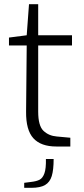

<svg xmlns="http://www.w3.org/2000/svg" viewBox="-20 -702 401 920"><path d="M105 -167 108 -484H23V-522L108 -533L119 -682H163V-533H325V-484H163V-167Q163 -99 188.5 -75Q214 -51 252 -48L317 -42V0H250Q176 0 140 -39.5Q104 -79 105 -167ZM96 174 127 170Q155 167 170 159Q185 151 193 128Q201 105 200 60H237Q237 112 228 141.5Q219 171 196 184.5Q173 198 130 198H96Z"/></svg>

Font: Exo Light
Style: Regular
Weight: 300
Designer: Natanael Gama
Foundry: Natanael Gama
Version: Version 1.500; ttfautohint (v1.6)